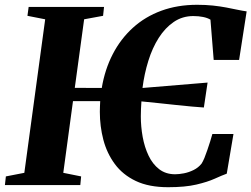

<svg xmlns="http://www.w3.org/2000/svg" viewBox="-34 -772 1048 801"><path d="M667.5 9Q587 9 532.5 -17Q478 -43 445 -87.8Q412 -132.5 397.2 -188.8Q382.5 -245 382.5 -305.5Q382.5 -316.5 383 -327.8Q383.5 -339 384 -350H270.5L230 -51L304.5 -36L301 0H-13.5L-9.5 -36L67.5 -51L154.5 -691.5L80.5 -706L85.5 -743H400L396 -706L317 -691.5L278 -405.5L390.5 -405Q403.5 -482.5 436.5 -546.2Q469.5 -610 520.5 -656.2Q571.5 -702.5 639 -727.2Q706.5 -752 788.5 -752Q824.5 -752 854.5 -748.8Q884.5 -745.5 909.5 -740.8Q934.5 -736 955.8 -731.5Q977 -727 995 -724.5L963.5 -522H857.5L844 -690Q831.5 -697.5 813.2 -701.2Q795 -705 772.5 -705Q727 -705 691 -680.5Q655 -656 628.2 -614Q601.5 -572 584.8 -518Q568 -464 560.5 -405L832 -427.5L816.5 -323.5Q797 -324.5 766 -327.5Q735 -330.5 698.8 -334.2Q662.5 -338 625.2 -342Q588 -346 556 -349Q555 -333.5 554.2 -318Q553.5 -302.5 553.5 -286.5Q553.5 -244 561.2 -201Q569 -158 585.8 -122.8Q602.5 -87.5 630 -66.2Q657.5 -45 696.5 -45Q713 -45 733.5 -49Q754 -53 773.8 -62.8Q793.5 -72.5 807 -89.5Q812.5 -98 818.8 -113Q825 -128 831 -146Q837 -164 842.8 -181.8Q848.5 -199.5 852 -213H940L912 -47.5Q891.5 -40 861.8 -26.5Q832 -13 785.2 -2Q738.5 9 667.5 9Z"/></svg>

Font: Merriweather 72pt ExtraBold
Style: Italic
Weight: 800
Italic angle: -7.8°
Version: Version 2.101